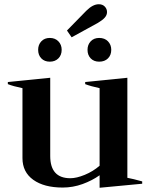

<svg xmlns="http://www.w3.org/2000/svg" viewBox="-20 -875 708 906"><path d="M318 -699 296 -731 387 -824Q418 -855 446 -855Q464 -855 474.5 -844Q485 -833 485 -818Q485 -804 474.5 -792Q464 -780 442 -767ZM160 -640Q160 -664 175 -680Q190 -696 215 -696Q240 -696 255.5 -680Q271 -664 271 -640Q271 -615 255.5 -599.5Q240 -584 215 -584Q190 -584 175 -599.5Q160 -615 160 -640ZM448 -696Q474 -696 489.5 -680Q505 -664 505 -640Q505 -615 489.5 -599.5Q474 -584 448 -584Q423 -584 408 -599.5Q393 -615 393 -640Q393 -664 408 -680Q423 -696 448 -696ZM651 -19V-8L450 11V-48Q415 -23 369.5 -6.5Q324 10 276 10Q188 10 137 -26.5Q86 -63 86 -129V-459Q42 -468 17 -478V-488L217 -508V-139Q217 -34 312 -34Q341 -34 380 -50Q419 -66 450 -93V-459Q408 -468 382 -478V-488L581 -508V-36Q608 -31 651 -19Z"/></svg>

Font: Trirong SemiBold
Style: Regular
Weight: 600
Designer: Katatrad Team
Foundry: CadsonDemak
Version: Version 1.000